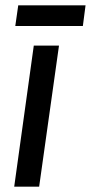

<svg xmlns="http://www.w3.org/2000/svg" viewBox="-20 -696 339 716"><path d="M106 -526H200L126 0H33ZM48 -676H299L289 -599H37Z"/></svg>

Font: Archivo Narrow Medium
Style: Italic
Weight: 500
Italic angle: -8°
Designer: Hector Gatti
Foundry: Omnibus-Type
Version: Version 2.001